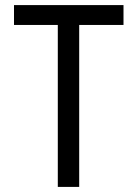

<svg xmlns="http://www.w3.org/2000/svg" viewBox="-20 -734 540 754"><path d="M207 0H291V-636H465V-714H35V-636H207Z"/></svg>

Font: Noto Sans Mono ExtraCondensed
Style: Regular
Weight: 400
Width: 2
Designer: Monotype Design Team
Foundry: Monotype Imaging Inc.
Version: Version 2.014